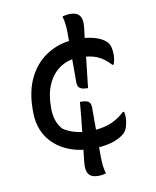

<svg xmlns="http://www.w3.org/2000/svg" viewBox="-90 -808 780 959"><g transform="rotate(-10 300.0 -328.5)"><path d="M347 -610Q381 -610 408 -605Q435 -600 456.5 -590.5Q478 -581 492 -567Q502 -556 506.5 -539.5Q511 -523 511 -501Q511 -492 510 -484Q509 -476 507 -468Q505 -460 502 -452H496Q464 -487 429 -502Q394 -517 338 -517Q282 -517 241 -489Q200 -461 178.5 -412Q157 -363 157 -300V-287Q157 -257 166 -230Q175 -203 194 -182Q215 -167 248 -156.5Q281 -146 326 -146Q366 -146 397.5 -153Q429 -160 456 -174.5Q483 -189 506 -211H512Q514 -207 514.5 -202Q515 -197 515.5 -192Q516 -187 516 -180Q516 -163 510 -140.5Q504 -118 492 -106Q479 -93 455.5 -81.5Q432 -70 399 -63.5Q366 -57 322 -57Q264 -57 217.5 -73.5Q171 -90 136.5 -120Q102 -150 83.5 -192.5Q65 -235 65 -287V-300Q65 -398 101.5 -467.5Q138 -537 202 -573.5Q266 -610 347 -610ZM356 -359H350Q333 -359 322.5 -363.5Q312 -368 307.5 -376Q303 -384 303 -395Q303 -434 303 -475.5Q303 -517 303 -559Q303 -601 303 -640Q303 -672 300.5 -692.5Q298 -713 292 -733Q297 -734 304 -736Q311 -738 318 -738.5Q325 -739 331 -739Q356 -739 369.5 -730Q383 -721 387.5 -703.5Q392 -686 389 -659Q385 -631 382 -601Q379 -571 376 -541Q373 -511 369.5 -480Q366 -449 362.5 -418.5Q359 -388 356 -359ZM304 -298H310Q329 -298 339.5 -294Q350 -290 354.5 -281.5Q359 -273 359 -262Q359 -223 359 -181.5Q359 -140 359 -98Q359 -56 359 -17Q359 15 361.5 35.5Q364 56 370 76Q365 78 358 79.5Q351 81 344 81.5Q337 82 331 82Q306 82 292.5 73Q279 64 274.5 46Q270 28 273 2Q277 -33 281 -71.5Q285 -110 289.5 -149Q294 -188 297.5 -226.5Q301 -265 304 -298Z"/></g></svg>

Font: Recursive Monospace Casual
Style: Regular
Weight: 400
Version: Version 1.047